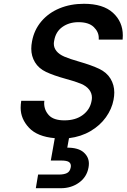

<svg xmlns="http://www.w3.org/2000/svg" viewBox="-20 -724 668 1013"><path d="M579 -197Q570 -149 539 -105.5Q508 -62 458 -32.5Q408 -3 344 5L335 55Q393 55 421 79.5Q449 104 449 139Q449 149 447 160Q438 210 397 239.5Q356 269 301 269H169L181 197H290Q318 197 333.5 189Q349 181 353 160Q354 156 354 152Q354 137 342.5 130Q331 123 303 123H248L269 5Q177 -3 133 -50Q89 -97 89 -155Q89 -173 92 -192H214Q213 -186 213 -180Q213 -143 238 -116Q263 -89 320 -89Q379 -89 417 -117.5Q455 -146 463 -191Q465 -200 465 -209Q465 -232 450.5 -251Q436 -270 407.5 -282Q379 -294 327 -308Q262 -326 223 -344.5Q184 -363 164.5 -395.5Q145 -428 145 -467Q145 -485 149 -506Q160 -566 198 -611Q236 -656 294 -680Q352 -704 423 -704Q524 -704 576 -656.5Q628 -609 628 -537Q628 -526 627 -515H501Q501 -520 501 -524Q501 -556 474.5 -581.5Q448 -607 394 -607Q345 -607 309.5 -582Q274 -557 266 -510Q264 -501 264 -493Q264 -472 278 -454.5Q292 -437 320 -425Q348 -413 397 -399Q463 -380 503 -361Q543 -342 563 -309Q583 -276 583 -236Q583 -218 579 -197Z"/></svg>

Font: Fz Poppins Med
Style: Italic
Weight: 500
Italic angle: -10°
Designer: Ninad Kale (Devanagari), Jonny Pinhorn (Latin)
Foundry: Indian Type Foundry
Version: Vit hóa bi Vntype.Com & FontZin.Com